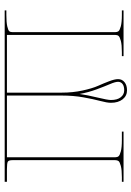

<svg xmlns="http://www.w3.org/2000/svg" viewBox="112 -688 575 840"><g transform="rotate(90 400.0 -267.5)"><path d="M390.6 -327.6Q395.5 -361.8 406.2 -406Q417 -450.2 417 -464.8Q417 -492.7 405 -507.8Q393.1 -522.9 374.5 -522.9Q356.4 -522.9 346.9 -515.6Q337.4 -508.3 337.4 -496.1Q337.4 -483.9 347.2 -461.2Q356.9 -438.5 370.4 -402.3Q383.8 -366.2 390.6 -327.6ZM24.9 -520H225.1V-512.7H207.5Q175.3 -512.7 158 -508.1Q140.6 -503.4 136.5 -498Q132.3 -492.7 132.3 -483.9V-9.8H384.8V-250Q384.8 -297.9 375.5 -340.6Q366.2 -383.3 355.2 -408Q344.2 -432.6 335 -456.8Q325.7 -481 325.7 -496.1Q325.7 -513.7 339.1 -524.4Q352.5 -535.2 374.5 -535.2Q398.9 -535.2 414.1 -515.9Q429.2 -496.6 429.2 -464.8Q429.2 -447.8 421.1 -417.7Q413.1 -387.7 405.3 -344Q397.5 -300.3 397.5 -250V-9.8H667.5V-483.9Q667.5 -492.7 663.3 -498Q659.2 -503.4 641.8 -508.1Q624.5 -512.7 592.3 -512.7H555.2V-520H774.9V-512.7H754.9Q722.7 -512.7 705.3 -508.1Q688 -503.4 684.1 -498Q680.2 -492.7 680.2 -483.9V-33.7Q680.2 -17.6 686.8 -13.7Q693.4 -9.8 720.2 -9.8H774.9V0H667.5H132.3H24.9V-7.3H44.9Q77.1 -7.3 94.5 -11.2Q111.8 -15.1 116 -20Q120.1 -24.9 120.1 -33.7V-483.9Q120.1 -492.7 116 -498Q111.8 -503.4 94.5 -508.1Q77.1 -512.7 44.9 -512.7H24.9Z"/></g></svg>

Font: ZnikomitNo24
Style: Thin
Weight: 300
Designer: gluk
Foundry: gluk
Version: Version 0.55